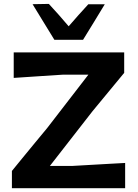

<svg xmlns="http://www.w3.org/2000/svg" viewBox="-20 -988 722 1008"><path d="M42.5 0V-90.5Q66 -119.5 98 -158.5Q130 -197.5 164 -238.8Q198 -280 227.5 -315.5L444 -596H310.5Q252.5 -592.5 187.5 -588Q122.5 -583.5 52 -579V-713H632V-605.5Q551 -507.5 466 -404.5L242 -117H362Q403.5 -119.5 453.2 -122.2Q503 -125 551.2 -127.8Q599.5 -130.5 637 -132.5V0ZM265.5 -779Q237 -825.5 208.5 -872Q180 -918.5 151 -966L236.5 -967.5Q289.5 -910.5 340.5 -850Q365.5 -879 391.5 -908.2Q417.5 -937.5 443.5 -965.5H530Q501.5 -918 473 -871.8Q444.5 -825.5 416 -779Z"/></svg>

Font: Commissioner Loud SemiBold
Style: Regular
Weight: 600
Designer: Kostas Bartsokas
Foundry: Kostas Bartsokas
Version: Version 1.000; ttfautohint (v1.8.3)